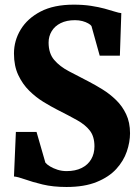

<svg xmlns="http://www.w3.org/2000/svg" viewBox="-20 -772 573 804"><path d="M258.5 11Q202 11 158.5 0.5Q115 -10 85 -20.8Q55 -31.5 38.5 -33L46.5 -219.5H133L170 -91Q176.5 -83 189.8 -75Q203 -67 221 -61.2Q239 -55.5 259 -55.5Q295.5 -55.5 321.8 -68.5Q348 -81.5 361.8 -105Q375.5 -128.5 375.5 -159Q375.5 -200 356.5 -224.8Q337.5 -249.5 302.5 -269Q267.5 -288.5 219 -313Q192.5 -326.5 161.5 -345.5Q130.5 -364.5 102.5 -392Q74.5 -419.5 56.5 -457.8Q38.5 -496 38.5 -548Q38.5 -602 66.8 -648.5Q95 -695 150.2 -723.8Q205.5 -752.5 288.5 -752.5Q329 -752.5 361.2 -747.5Q393.5 -742.5 418.2 -735.8Q443 -729 460.2 -723.5Q477.5 -718 488 -717L482 -539H397.5L363 -663Q359.5 -668.5 349.2 -674.2Q339 -680 324.8 -683.8Q310.5 -687.5 294 -687.5Q259 -687.5 234.2 -675.2Q209.5 -663 196.5 -641.5Q183.5 -620 183.5 -594Q183.5 -548.5 207 -521Q230.5 -493.5 268.8 -473.5Q307 -453.5 351.5 -430.5Q379.5 -416 409.8 -397.2Q440 -378.5 466 -353.2Q492 -328 508.2 -293.8Q524.5 -259.5 524.5 -214Q524.5 -177 511 -137.5Q497.5 -98 467 -64.5Q436.5 -31 385 -10Q333.5 11 258.5 11Z"/></svg>

Font: Merriweather 24pt SemiCondensed Black
Style: Regular
Weight: 900
Width: 4
Designer: Eben Sorkin
Foundry: Eben Sorkin
Version: Version 2.100